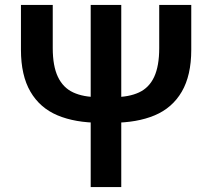

<svg xmlns="http://www.w3.org/2000/svg" viewBox="-20 -759 860 779"><path d="M385 -261Q285 -261 213.5 -291Q142 -321 103.5 -387Q65 -453 65 -557V-739H194V-564Q194 -491 215 -447Q236 -403 277 -384Q318 -365 378 -365H443Q503 -365 544 -384Q585 -403 605.5 -447Q626 -491 626 -564V-739H756V-557Q756 -453 717.5 -387Q679 -321 607.5 -291Q536 -261 436 -261ZM348 0V-739H472V0Z"/></svg>

Font: Noto Sans KR SemiBold
Style: Regular
Weight: 600
Designer: Ryoko NISHIZUKA  (kana, bopomofo & ideographs); Paul D. Hunt (Latin, Greek & Cyrillic); Sandoll Communications , Soo-you
Foundry: Adobe
Version: Version 2.004-H2;hotconv 1.0.118;makeotfexe 2.5.65603